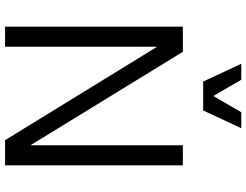

<svg xmlns="http://www.w3.org/2000/svg" viewBox="-127 -843 970 756"><g transform="rotate(90 358.0 -465.0)"><path d="M85 -700H184L577 -59L552 -52V-700H631V0H532L138 -641L164 -648V0H85ZM231 -930H294L358 -820L422 -930H485L415 -780H301Z"/></g></svg>

Font: Uncut Sans Variable
Style: Regular
Weight: 400
Designer: Kasper Nordkvist
Foundry: UNCUT.wtf
Version: Version 1.303;Glyphs 3.1.2 (3151)